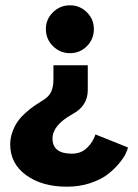

<svg xmlns="http://www.w3.org/2000/svg" viewBox="-20 -691 522 724"><path d="M244 -671Q281 -671 307.5 -644.8Q334 -618.5 334 -581.5Q334 -543.5 307.8 -517Q281.5 -490.5 244 -490.5Q206.5 -490.5 179.8 -517Q153 -543.5 153 -581.5Q153 -618.5 179.8 -644.8Q206.5 -671 244 -671ZM311 -445V-351Q311 -291.5 253 -260.5Q178 -218.5 178 -169Q178 -111.5 251 -111.5Q286 -111.5 308.5 -133.8Q331 -156 340 -184L462.5 -135Q461 -126.5 453.5 -110.8Q446 -95 427.5 -73Q409 -51 384.2 -32.2Q359.5 -13.5 319.5 -0.2Q279.5 13 232.5 13Q138.5 13 78.5 -30.5Q18.5 -74 18.5 -146.5Q18.5 -171 27 -194Q35.5 -217 47 -233.2Q58.5 -249.5 76.8 -265.8Q95 -282 108 -291Q121 -300 139 -311Q163 -325 172.2 -343.5Q181.5 -362 181.5 -392.5V-445Z"/></svg>

Font: League Spartan
Style: Bold
Weight: 700
Foundry: The League of Moveable Type
Version: Version 2.002